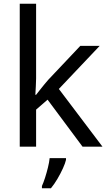

<svg xmlns="http://www.w3.org/2000/svg" viewBox="-20 -873 574 1021"><path d="M172 -456Q172 -440 170.5 -414Q169 -388 168 -369H172Q178 -377 190 -392Q202 -407 214.5 -422.5Q227 -438 236 -448L407 -629H510L293 -400L525 -93H419L233 -343L172 -290V-93H85V-853H172ZM331 -23Q327 -5 314.5 22.5Q302 50 285.5 78Q269 106 251 128H203V116Q211 99 219.5 72.5Q228 46 235 17.5Q242 -11 244 -32H331Z"/></svg>

Font: Noto Sans Telugu UI
Style: Regular
Weight: 400
Designer: Jelle Bosma - Monotype Design Team
Foundry: Monotype Imaging Inc.
Version: Version 2.005; ttfautohint (v1.8.4.7-5d5b)